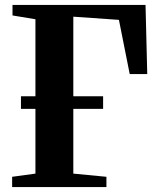

<svg xmlns="http://www.w3.org/2000/svg" viewBox="-20 -763 644 783"><path d="M29.5 0V-42L124.5 -55V-684.5L31 -700V-743H573.5L580.5 -461H509L465 -682L279 -695V-55L414 -42V0ZM65.5 -319V-370.5H400.5V-319Z"/></svg>

Font: Merriweather 72pt
Style: Bold
Weight: 700
Version: Version 2.100